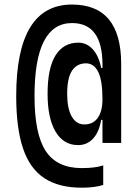

<svg xmlns="http://www.w3.org/2000/svg" viewBox="-20 -723 626 861"><path d="M346.7 118.7Q243.7 118.7 178.7 75.9Q113.8 33.2 83.3 -57.4Q52.7 -147.9 52.7 -292Q52.7 -702.6 302.7 -702.6Q523.4 -702.6 523.4 -436Q523.4 -392.1 523.4 -350.6Q523.4 -309.1 523.4 -255.9H439.5Q439.5 -308.1 439.5 -349.1Q439.5 -390.1 439.5 -433.1Q439.5 -619.6 302.7 -619.6Q134.8 -619.6 134.8 -292Q134.8 -122.1 185.1 -45.7Q235.4 30.8 346.7 30.8Q407.7 30.8 442.9 18.6V106.4Q404.3 118.7 346.7 118.7ZM330.1 -72.3Q265.1 -72.3 229.2 -132.6Q193.4 -192.9 193.4 -302.2Q193.4 -418 229.2 -474.9Q265.1 -531.7 331.1 -531.7Q368.7 -531.7 395.8 -502.2Q422.9 -472.7 433.6 -418.5H469.7V-185.5H433.6Q424.8 -131.3 397.7 -101.8Q370.6 -72.3 330.1 -72.3ZM358.4 -165Q397.5 -165 418.5 -194.6Q439.5 -224.1 439.5 -278.3Q439.5 -362.3 420.4 -400.6Q401.4 -439 365.2 -439Q325.2 -439 303.2 -406.2Q281.2 -373.5 281.2 -302.2Q281.2 -236.8 301.5 -200.9Q321.8 -165 358.4 -165ZM439.5 -82V-375.5H523.4V-82Z"/></svg>

Font: Cascadia Mono PL
Style: Regular
Weight: 400
Monospace: yes
Designer: Aaron Bell
Foundry: Saja Typeworks
Version: Version 2102.003